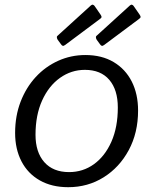

<svg xmlns="http://www.w3.org/2000/svg" viewBox="-20 -769 639 799"><path d="M263.7 10Q195.6 10 145.8 -18.2Q95.9 -46.4 69.4 -97.5Q42.9 -148.6 42.9 -215.7Q42.9 -286.4 65.7 -345.7Q88.6 -405 128.8 -448.6Q169 -492.1 222.3 -516.1Q275.5 -540 335.3 -540Q403.7 -540 452.8 -510.8Q501.9 -481.6 528.3 -429.7Q554.6 -377.7 554.6 -308.9Q554.6 -216.5 515.8 -144.3Q477 -72.2 411.2 -31.1Q345.4 10 263.7 10ZM267.4 -52.8Q325.2 -52.8 371 -85.8Q416.8 -118.9 443.5 -179.1Q470.3 -239.4 470.3 -321.6Q470.3 -395.2 434.8 -436.8Q399.3 -478.3 333.3 -478.3Q276.5 -478.3 229.6 -444.9Q182.8 -411.5 155.3 -350.8Q127.8 -290 127.8 -208.2Q127.8 -135.6 164.4 -94.2Q201 -52.8 267.4 -52.8ZM374 -743.6 398.1 -708.7Q401.9 -703.1 402.6 -699.1Q403.3 -695.2 395.1 -689.4L251 -581.8Q244.5 -577 240.7 -578.5Q236.9 -580 233.8 -584.8L220.3 -603.2Q217.2 -608 216.7 -612.7Q216.2 -617.3 218.3 -619.1L358.1 -746.3Q362.9 -750.6 367.2 -749.1Q371.4 -747.7 374 -743.6ZM536.4 -743.6 560.6 -708.7Q564.4 -703.1 565.1 -699.1Q565.8 -695.2 557.6 -689.4L413.4 -581.8Q407 -577 403.1 -578.5Q399.3 -580 396.2 -584.8L382.7 -603.2Q379.6 -608 379.2 -612.7Q378.7 -617.3 380.8 -619.1L520.6 -746.3Q525.4 -750.6 529.6 -749.1Q533.9 -747.7 536.4 -743.6Z"/></svg>

Font: Libre Franklin Thin
Style: Italic
Weight: 100
Italic angle: -8°
Designer: Pablo Impallari, Rodrigo Fuenzalida, Nhung Nguyen
Foundry: Impallari Type
Version: Version 3.000